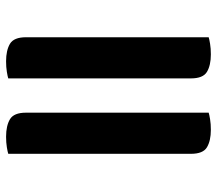

<svg xmlns="http://www.w3.org/2000/svg" viewBox="-60 -610 697 616"><g transform="rotate(90 288.0 -302.5)"><path d="M232 19Q226 21 211 23.5Q196 26 177 26Q142 26 121 13.5Q100 1 100 -38V-624Q106 -626 121 -628.5Q136 -631 155 -631Q190 -631 211 -618.5Q232 -606 232 -567ZM474 19Q468 21 453 23.5Q438 26 419 26Q384 26 363 13.5Q342 1 342 -38V-624Q348 -626 363 -628.5Q378 -631 397 -631Q432 -631 453 -618.5Q474 -606 474 -567Z"/></g></svg>

Font: Baloo Da 2
Style: Bold
Weight: 700
Designer: Noopur Datye, Sulekha Rajkumar and Ek Type
Foundry: Ek Type
Version: Version 1.640;hotconv 1.0.111;makeotfexe 2.5.65597; ttfautoh